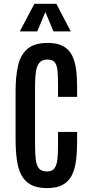

<svg xmlns="http://www.w3.org/2000/svg" viewBox="-20 -963 469 992"><path d="M224.1 8.8C257.6 8.8 284.7 2.9 305.2 -8.8C325.7 -20.5 341.2 -37.1 351.8 -58.6C362.4 -80.1 369.5 -105.6 373 -135.3C376.6 -164.9 378.4 -197.8 378.4 -233.9V-281.2H279.8V-210.4C279.8 -182.8 278.6 -158.9 276.4 -138.9C274.1 -118.9 269 -103.6 261 -93C253 -82.4 240.2 -77.1 222.7 -77.1C204.4 -77.1 190.9 -82.1 182.1 -92C173.3 -102 167.6 -116.9 165 -137C162.4 -157 161.1 -182.1 161.1 -212.4V-523.9C161.1 -550.9 162.7 -574.3 165.8 -594C168.9 -613.7 175 -628.8 184.1 -639.4C193.2 -650 207 -655.3 225.6 -655.3C243.2 -655.3 255.7 -650.4 263.2 -640.6C270.7 -630.9 275.3 -616.5 277.1 -597.4C278.9 -578.4 279.8 -554.9 279.8 -526.9V-462.4H378.4V-513.2C378.4 -547.4 376.5 -578.5 372.8 -606.4C369.1 -634.4 361.9 -658.5 351.3 -678.7C340.7 -698.9 325.4 -714.4 305.4 -725.1C285.4 -735.8 259.1 -741.2 226.6 -741.2C179.7 -741.2 144.4 -730.6 120.6 -709.5C96.8 -688.3 80.9 -659 72.8 -621.6C64.6 -584.1 60.5 -541 60.5 -492.2V-247.1C60.5 -208.7 62.5 -173.7 66.4 -142.3C70.3 -110.9 77.9 -83.9 89.1 -61.3C100.3 -38.7 116.8 -21.3 138.4 -9.3C160.1 2.8 188.6 8.8 224.1 8.8ZM82.5 -800.8H172.4L214.4 -900.9L256.3 -800.8H345.7L271 -943.4H157.7Z"/></svg>

Font: Antonio
Style: Regular
Weight: 400
Designer: Vernon Adams
Foundry: Vernon Adams
Version: Version 1.002